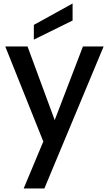

<svg xmlns="http://www.w3.org/2000/svg" viewBox="-20 -816 622 1095"><path d="M571 -551 233 259H115L227 -9L10 -551H137L292 -131L453 -551ZM394 -699 173 -590V-674L394 -796Z"/></svg>

Font: Poppins-Tabular Medium
Style: Regular
Weight: 500
Designer: Ninad Kale (Devanagari), Jonny Pinhorn (Latin)
Foundry: Indian Type Foundry
Version: Version 4.004